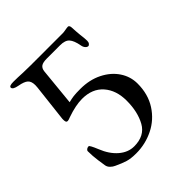

<svg xmlns="http://www.w3.org/2000/svg" viewBox="-182 -786 931 931"><g transform="rotate(-45 284.0 -320.5)"><path d="M111 -15Q99 -20 89 -30Q79 -40 77 -52Q76 -57 71 -92Q66 -127 66 -159Q66 -165 72 -169.5Q78 -174 86 -174Q92 -174 110 -130Q131 -77 166 -47Q201 -17 242 -17Q314 -17 343.5 -70Q373 -123 373 -200Q373 -271 334.5 -315Q296 -359 226 -359Q182 -359 122 -338Q107 -332 102 -332Q94 -332 92 -337.5Q90 -343 90 -349.5Q90 -356 90 -358L112 -550Q113 -556 113 -566Q113 -592 100 -604Q87 -616 53 -622Q20 -628 20 -642Q20 -653 49 -653Q77 -653 113 -651L166 -650H386Q392 -650 405.5 -652.5Q419 -655 425 -655Q430 -655 432.5 -650Q435 -645 435 -641Q436 -622 437 -609Q438 -596 439 -586Q443 -556 443 -540Q443 -530 438 -524Q433 -518 429 -518Q421 -518 414 -526Q407 -534 405 -547Q398 -585 383.5 -601.5Q369 -618 334 -618H244Q216 -618 204.5 -609.5Q193 -601 191 -583L172 -390Q192 -395 207.5 -397Q223 -399 254 -399Q317 -399 366 -374.5Q415 -350 442 -309.5Q469 -269 469 -221Q469 -148 434.5 -94.5Q400 -41 344 -13.5Q288 14 225 14Q189 14 166 7Q143 0 111 -15Z"/></g></svg>

Font: EB Garamond
Style: Regular
Weight: 400
Designer: Georg Duffner and Octavio Pardo
Foundry: Georg Duffner
Version: Version 1.000; ttfautohint (v1.6)